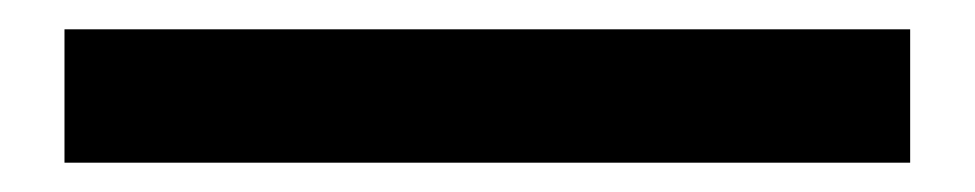

<svg xmlns="http://www.w3.org/2000/svg" viewBox="-20 24 665 131"><path d="M601 135H24V44H601Z"/></svg>

Font: Asul
Style: Bold
Weight: 700
Designer: Mariela Monsalve
Foundry: Mariela Monsalve
Version: Version 1.002